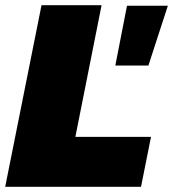

<svg xmlns="http://www.w3.org/2000/svg" viewBox="-25 -720 667 740"><path d="M518.5 0H-5L135 -700H366.5L265.5 -192.5H557ZM547 -467.5H419.5L464.5 -698H622Z"/></svg>

Font: Argentum Sans Black
Style: Italic
Weight: 900
Italic angle: -11°
Designer: Julieta Ulanovsky (font), Cristiano Sobral (main changes and remaster)
Foundry: Julieta Ulanovsky (font), Cristiano Sobral (main changes and remaster)
Version: Version 2.007;June 15, 2022;FontCreator 14.0.0.2814 64-bit; 